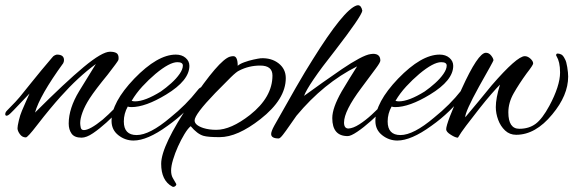

<svg xmlns="http://www.w3.org/2000/svg" viewBox="-57 -525 2196 735"><path d="M255 2Q228 2 217 -13.5Q206 -29 206 -52Q206 -110 246 -176L310 -280Q242 -230 175 -155Q157 -135 134.5 -108Q112 -81 85 -46Q49 1 42 1Q28 1 19 -11.5Q10 -24 10 -34Q10 -42 15 -63.5Q20 -85 27 -101Q34 -118 41.5 -134.5Q49 -151 56 -167L-4 -104Q-6 -102 -16 -92Q-26 -82 -32 -82Q-37 -82 -37 -89Q-37 -91 -35.5 -94.5Q-34 -98 -29 -103Q-14 -118 2 -135Q18 -152 35 -174Q44 -185 62 -207.5Q80 -230 101.5 -256Q123 -282 142 -304Q147 -311 153 -313.5Q159 -316 161 -316Q188 -316 188 -295Q188 -289 185 -283Q95 -159 77 -94Q193 -210 263.5 -268.5Q334 -327 364 -327Q380 -327 388.5 -322Q397 -317 397 -303Q397 -298 396 -295Q393 -288 355 -239Q332 -211 314.5 -188Q297 -165 286 -148Q268 -120 259 -95.5Q250 -71 250 -54Q250 -47 252 -37Q254 -27 264 -27Q287 -27 336 -67Q359 -87 379 -107.5Q399 -128 417 -148Q421 -152 430 -163.5Q439 -175 441 -175Q445 -175 445 -167Q445 -163 440.5 -153.5Q436 -144 431 -139Q420 -126 398.5 -103Q377 -80 350.5 -56Q324 -32 299 -15Q274 2 255 2Z M454 13Q422 13 396 -7.5Q370 -28 370 -62Q370 -133 457 -224Q546 -316 616 -316Q639 -316 653.5 -303.5Q668 -291 668 -273Q668 -217 579 -163Q500 -115 446 -115Q438 -115 432 -117Q417 -90 417 -60Q417 -8 466 -8Q516 -8 595 -75Q656 -124 699 -179Q708 -191 715 -191Q721 -191 721 -185Q721 -179 713 -168Q685 -131 653 -100Q621 -69 584 -43Q507 13 454 13ZM460 -137Q498 -137 559 -175Q579 -189 598.5 -206.5Q618 -224 630.5 -242Q643 -260 643 -274Q643 -287 622 -287Q592 -287 538 -242Q512 -220 488 -194Q464 -168 447 -139Q453 -137 460 -137Z M602 189Q560 166 560 102Q560 33 673 -134Q781 -295 823 -308Q827 -309 830 -309.5Q833 -310 836 -310Q853 -310 853 -273Q860 -280 877.5 -286.5Q895 -293 913.5 -297Q932 -301 941 -302Q982 -304 1009.5 -282.5Q1037 -261 1037 -226Q1037 -145 940 -69Q852 0 784 0Q739 0 722 -5Q698 -12 673 -42Q662 -33 649 -11.5Q636 10 624.5 35.5Q613 61 605.5 86Q598 111 598 128Q598 145 604.5 156.5Q611 168 617 178Q617 179 617.5 179.5Q618 180 618 180Q618 185 612.5 188.5Q607 192 602 189ZM771 -28Q827 -28 900 -85Q986 -153 986 -236Q986 -274 939 -274Q896 -274 859 -255Q849 -251 826.5 -229Q804 -207 767 -169Q688 -87 688 -64Q688 -46 721 -35Q743 -28 771 -28Z M1010 5Q981 5 981 -12Q981 -22 993 -44Q1039 -126 1075.5 -189.5Q1112 -253 1140 -297Q1259 -488 1308 -504Q1310 -504 1311 -504.5Q1312 -505 1313 -505Q1326 -505 1330 -484Q1327 -463 1226 -332Q1173 -265 1143.5 -221.5Q1114 -178 1107 -158Q1140 -182 1178 -209Q1216 -236 1252 -260.5Q1288 -285 1317 -300.5Q1346 -316 1362 -318Q1364 -318 1367 -318.5Q1370 -319 1371 -319Q1399 -319 1399 -293Q1399 -286 1381 -262Q1363 -238 1326 -188Q1260 -100 1260 -56Q1260 -33 1277 -33Q1295 -34 1318.5 -49Q1342 -64 1366 -86Q1390 -108 1409.5 -129.5Q1429 -151 1439 -163Q1448 -172 1453 -172Q1457 -172 1457 -168Q1457 -160 1449 -149Q1437 -134 1413.5 -110Q1390 -86 1362.5 -61.5Q1335 -37 1310.5 -20.5Q1286 -4 1274 -4Q1215 -4 1215 -73Q1215 -112 1251 -175Q1265 -199 1280 -223Q1295 -247 1310 -271Q1182 -207 1078 -82Q1065 -64 1051 -43.5Q1037 -23 1026 -9Q1015 5 1010 5Z M1464 13Q1432 13 1406 -7.5Q1380 -28 1380 -62Q1380 -133 1467 -224Q1556 -316 1626 -316Q1649 -316 1663.5 -303.5Q1678 -291 1678 -273Q1678 -217 1589 -163Q1510 -115 1456 -115Q1448 -115 1442 -117Q1427 -90 1427 -60Q1427 -8 1476 -8Q1526 -8 1605 -75Q1666 -124 1709 -179Q1718 -191 1725 -191Q1731 -191 1731 -185Q1731 -179 1723 -168Q1695 -131 1663 -100Q1631 -69 1594 -43Q1517 13 1464 13ZM1470 -137Q1508 -137 1569 -175Q1589 -189 1608.5 -206.5Q1628 -224 1640.5 -242Q1653 -260 1653 -274Q1653 -287 1632 -287Q1602 -287 1548 -242Q1522 -220 1498 -194Q1474 -168 1457 -139Q1463 -137 1470 -137Z M1696 2Q1686 2 1669 -9Q1651 -20 1651 -30Q1651 -54 1710 -184Q1773 -323 1803 -323Q1815 -323 1823.5 -312Q1832 -301 1832 -294Q1832 -291 1777 -194Q1723 -96 1724 -76Q1750 -107 1775 -137Q1800 -167 1825 -198Q1922 -310 1952 -310Q1963 -310 1973.5 -300.5Q1984 -291 1984 -282Q1984 -276 1959 -244Q1930 -204 1909.5 -168Q1889 -132 1889 -95Q1889 -32 1931 -32Q1968 -32 1993.5 -51Q2019 -70 2046 -120Q2066 -157 2076.5 -189.5Q2087 -222 2087 -247Q2087 -269 2083.5 -284Q2080 -299 2074 -309Q2072 -311 2072 -314Q2072 -320 2078 -320Q2084 -320 2091.5 -316.5Q2099 -313 2106 -298Q2111 -290 2114.5 -268Q2118 -246 2118 -232Q2118 -160 2057 -87Q1993 -9 1919 -9Q1894 -9 1876.5 -25.5Q1859 -42 1850 -66.5Q1841 -91 1841 -115Q1841 -149 1857 -201Q1844 -188 1823.5 -164.5Q1803 -141 1777 -108Q1748 -71 1727.5 -44Q1707 -17 1696 2Z"/></svg>

Font: Alex Brush
Style: Regular
Weight: 400
Designer: Robert E. Leuschke
Foundry: Robert E. Leuschke
Version: Version 1.111; ttfautohint (v1.8.4.7-5d5b)